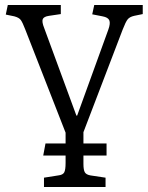

<svg xmlns="http://www.w3.org/2000/svg" viewBox="-20 -525 588 764"><path d="M155 219V182L212 173Q230 171 235.5 161Q241 151 241 123V94H152L161 46H241V3L80 -409Q70 -435 63 -445Q56 -455 37 -460L3 -467L11 -505H222V-469L175 -462Q154 -459 150 -448.5Q146 -438 156 -413L284 -65H287L411 -407Q420 -432 415 -444Q410 -456 388 -460L347 -468L355 -505H548V-469L514 -462Q496 -458 488 -448Q480 -438 468 -407L312 1V46H404V94H312V127Q312 151 317.5 160.5Q323 170 340 173L400 182V219Z"/></svg>

Font: Literata 12pt Light
Style: Regular
Weight: 300
Designer: Latin by Veronika Burian and Jose Scaglione. Greek by Irene Vlachou. Cyrillic by Vera Evstafieva.
Foundry: TypeTogether
Version: Version 3.002